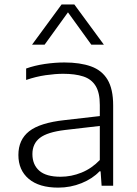

<svg xmlns="http://www.w3.org/2000/svg" viewBox="-20 -828 609 856"><path d="M239.5 8.5Q154.5 8.5 108.2 -30.5Q62 -69.5 62 -137Q62 -205 110 -242.8Q158 -280.5 268 -292.5L425 -310.5V-360Q425 -415 406.2 -445.2Q387.5 -475.5 351.2 -487.2Q315 -499 262 -499Q227 -499 183.5 -492.8Q140 -486.5 96.5 -471.5V-522.5Q134 -536 179.5 -542.8Q225 -549.5 267 -549.5Q337 -549.5 385.8 -532Q434.5 -514.5 459.5 -472.8Q484.5 -431 484.5 -358V0H433L428.5 -64H423.5Q393 -31.5 343.8 -11.5Q294.5 8.5 239.5 8.5ZM124.5 -141Q124.5 -94 155 -67Q185.5 -40 250 -40Q298 -40 343.5 -58.5Q389 -77 425 -114.5V-266.5L270 -248.5Q191 -239 157.8 -213.2Q124.5 -187.5 124.5 -141ZM123 -629 254.5 -808H311.5L443 -629H387L283 -773L179 -629Z"/></svg>

Font: Encode Sans Expanded Light
Style: Regular
Weight: 300
Width: 7
Designer: Multiple Designers
Foundry: Impallari Type
Version: Version 3.000; ttfautohint (v1.8.3) -l 8 -r 50 -G 200 -x 14 